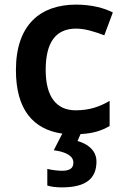

<svg xmlns="http://www.w3.org/2000/svg" viewBox="-20 -572 541 832"><path d="M398 128C398 79 359 51 316 39L329 9C383 6 419 -5 455 -26V-135C413 -110 368 -94 308 -94C224 -94 178 -153 178 -269C178 -388 221 -448 310 -448C348 -448 390 -435 432 -419L469 -518C432 -537 377 -552 310 -552C157 -552 49 -467 49 -268C49 -97 124 -11 250 7L213 79C270 87 298 105 298 133C298 160 278 168 248 168C229 168 201 164 185 160V232C201 237 222 240 248 240C356 240 398 199 398 128Z"/></svg>

Font: Noto Sans Arabic UI SmBd
Style: Regular
Weight: 600
Designer: Monotype Design Team, Nadine Chahine and Nizar Qandah
Foundry: Monotype Imaging Inc.
Version: Version 2.010